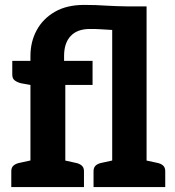

<svg xmlns="http://www.w3.org/2000/svg" viewBox="-20 -762 713 782"><path d="M104 0V-416L65 -423Q50 -427 40 -434.5Q30 -442 30 -458V-514H104V-534Q104 -592 129.5 -639Q155 -686 203.5 -714Q252 -742 323 -742Q372 -742 413 -739Q435 -738 456 -737Q477 -736 498 -736H577V0H437V-640Q424 -641 411.5 -641.5Q399 -642 387 -643Q374 -644 364 -644Q354 -644 346 -644Q295 -644 268 -615.5Q241 -587 241 -534V-514H357V-416H246V0ZM26 0V-65Q26 -80 35.5 -88Q45 -96 61 -99L111 -110L124 0ZM224 0 237 -110 287 -99Q303 -96 312.5 -88Q322 -80 322 -65V0ZM361 0V-65Q361 -80 370 -88Q379 -96 395 -99L445 -110L459 0ZM555 0 568 -110 619 -99Q635 -96 644 -88Q653 -80 653 -65V0Z"/></svg>

Font: Aleo ExtraBold
Style: Regular
Weight: 800
Designer: Alessio Laiso
Foundry: Alessio Laiso
Version: Version 2.001;gftools[0.9.29]